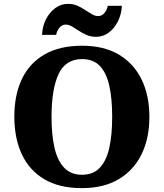

<svg xmlns="http://www.w3.org/2000/svg" viewBox="-20 -961 845 991"><path d="M403 10Q286 10 208.5 -36Q131 -82 92.5 -165Q54 -248 54 -359Q54 -470 92.5 -552Q131 -634 209 -679.5Q287 -725 404 -725Q516 -725 593 -679.5Q670 -634 710.5 -551.5Q751 -469 751 -358Q751 -247 710.5 -164.5Q670 -82 592.5 -36Q515 10 403 10ZM403 -59Q461 -59 495 -95Q529 -131 544 -197.5Q559 -264 559 -358Q559 -452 544 -519Q529 -586 495 -621Q461 -656 404 -656Q318 -656 282 -578Q246 -500 246 -358Q246 -264 261.5 -197.5Q277 -131 311.5 -95Q346 -59 403 -59ZM476 -771Q449 -771 427 -780.5Q405 -790 386.5 -802.5Q368 -815 351.5 -824.5Q335 -834 319 -834Q300 -834 286.5 -817.5Q273 -801 270 -781H197Q199 -826 217.5 -862Q236 -898 265.5 -919.5Q295 -941 331 -941Q358 -941 379.5 -931.5Q401 -922 419.5 -909.5Q438 -897 454.5 -887.5Q471 -878 487 -878Q506 -878 519.5 -894.5Q533 -911 536 -931H609Q607 -887 588.5 -850.5Q570 -814 541 -792.5Q512 -771 476 -771Z"/></svg>

Font: Noto Serif Ethiopic ExtraBold
Style: Regular
Weight: 800
Version: Version 2.102